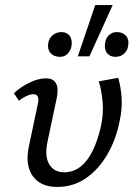

<svg xmlns="http://www.w3.org/2000/svg" viewBox="-20 -731 539 760"><path d="M206 9Q141 9 110 -33.5Q79 -76 94 -150L129 -316Q132 -326 132 -336Q132 -346 127.5 -352Q123 -358 112 -358Q101 -358 86 -351.5Q71 -345 55 -332L35 -362Q66 -390 100 -405.5Q134 -421 162 -421Q184 -421 195 -410Q206 -399 207.5 -381Q209 -363 204 -340L168 -170Q156 -112 175 -80.5Q194 -49 234 -49Q271 -49 299.5 -72Q328 -95 347.5 -135.5Q367 -176 379 -229Q390 -277 386.5 -323.5Q383 -370 371 -409L448 -423Q459 -385 461.5 -341.5Q464 -298 453 -249Q439 -178 404.5 -119Q370 -60 320 -25.5Q270 9 206 9ZM288 -508 357 -711H426L334 -508ZM218 -506Q193 -506 180 -521Q167 -536 171 -561Q175 -581 189.5 -592.5Q204 -604 223 -604Q245 -604 256 -589Q267 -574 263 -548Q259 -529 247 -517.5Q235 -506 218 -506ZM437 -506Q415 -506 403.5 -521Q392 -536 396 -561Q399 -581 412 -592.5Q425 -604 442 -604Q466 -604 479 -589Q492 -574 487 -548Q484 -529 470 -517.5Q456 -506 437 -506Z"/></svg>

Font: Ysabeau Infant Medium
Style: Italic
Weight: 500
Italic angle: -12°
Designer: Christian Thalmann (Catharsis Fonts)
Version: Version 2.001;gftools[0.9.30]; featfreeze: ss01,ss02,lnum